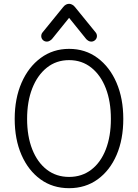

<svg xmlns="http://www.w3.org/2000/svg" viewBox="-20 -971 723 1006"><path d="M342 15Q256 15 192 -31.5Q128 -78 92.5 -159.5Q57 -241 57 -348Q57 -455 93 -537.5Q129 -620 193.5 -667.5Q258 -715 342 -715Q427 -715 491 -667.5Q555 -620 590.5 -537.5Q626 -455 626 -348Q626 -241 591 -159.5Q556 -78 492 -31.5Q428 15 342 15ZM342 -44Q409 -44 458.5 -82Q508 -120 534.5 -188.5Q561 -257 561 -348Q561 -439 534.5 -508Q508 -577 458.5 -616.5Q409 -656 342 -656Q275 -656 225.5 -616.5Q176 -577 149 -508Q122 -439 122 -348Q122 -257 149 -188.5Q176 -120 225.5 -82Q275 -44 342 -44ZM226 -753Q213 -753 204.5 -761.5Q196 -770 196 -783Q196 -787 197.5 -791.5Q199 -796 202 -800L311 -934Q318 -943 326 -947Q334 -951 342 -951Q349 -951 357.5 -947Q366 -943 373 -934L482 -800Q485 -796 486.5 -791.5Q488 -787 488 -783Q488 -770 479 -761.5Q470 -753 458 -753Q450 -753 443.5 -757Q437 -761 432 -766L323 -901H361L252 -766Q247 -761 240 -757Q233 -753 226 -753Z"/></svg>

Font: National Park Light
Style: Regular
Weight: 300
Designer: Andrea Herstowski, Ben Hoepner
Version: Version 1.009